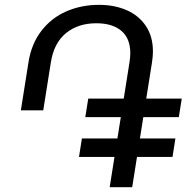

<svg xmlns="http://www.w3.org/2000/svg" viewBox="-20 -780 817 800"><path d="M577.1 -292 563 -203.1H710.9L698.7 -126H550.8L530.8 0H437L457 -126H309.1L321.3 -203.1H469.2L483.4 -292H335.4L347.7 -369.1H495.6L519.5 -520Q522.9 -543.9 522.9 -558.1Q522.9 -620.1 485.6 -651.6Q448.2 -683.1 381.3 -683.1Q305.7 -683.1 255.1 -642.1Q204.6 -601.1 191.9 -520L160.2 -320.3H66.9L98.6 -520Q110.8 -597.7 152.6 -651.6Q194.3 -705.6 256.6 -732.7Q318.8 -759.8 393.1 -759.8Q456.5 -759.8 507.3 -737.8Q558.1 -715.8 587.6 -672.1Q617.2 -628.4 617.2 -565.4Q617.2 -545.9 613.3 -520L589.4 -369.1H737.3L725.1 -292Z"/></svg>

Font: Mardoto
Style: Italic
Weight: 400
Italic angle: -12°
Designer: Christian Robertson, Vahan Hovhannisyan
Foundry: Google
Version: Version 1.000